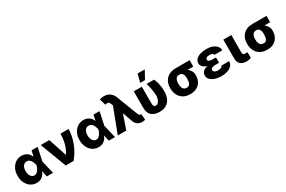

<svg xmlns="http://www.w3.org/2000/svg" viewBox="137 -2123 5165 3467"><g transform="rotate(-30 2719.0 -389.5)"><path d="M274.9 11.4Q206 11 152 -25.2Q98 -61.4 67.1 -125.4Q36.2 -189.3 36.2 -272.7Q36.2 -356.2 68.4 -419Q100.5 -481.9 155 -517.2Q209.5 -552.6 275.9 -552.6Q339.5 -552.6 388 -520.2Q436.4 -487.9 458.1 -431.8H461.6L485.1 -545.5H611.9L554 -272.7L619 0H489.7L463.1 -119.7H459.2Q439.3 -64.6 393.6 -26.5Q348 11.7 274.9 11.4ZM429 -272.7 428.6 -274.1Q421.5 -310.7 407.1 -343.2Q392.8 -375.7 368.8 -396.3Q344.8 -416.9 308.9 -416.9Q258.5 -416.9 231.4 -377Q204.2 -337 204.2 -274.9Q204.2 -210.6 232.1 -169Q259.9 -127.5 304.3 -127.5Q337.4 -127.5 362.7 -149.3Q388.1 -171.2 405 -204.4Q421.9 -237.6 428.6 -271.3Z M883.5 0 677.2 -545.5H855.5L980.1 -168H985.8Q1023.4 -230.1 1044.4 -285.3Q1065.3 -340.6 1075.5 -402.3Q1085.6 -464.1 1089.8 -545.5H1257.8Q1253.9 -398.4 1199.8 -257.6Q1145.6 -116.8 1046.9 0Z M1566.1 11.4Q1497.2 11 1443.2 -25.2Q1389.2 -61.4 1358.3 -125.4Q1327.4 -189.3 1327.4 -272.7Q1327.4 -356.2 1359.6 -419Q1391.7 -481.9 1446.2 -517.2Q1500.7 -552.6 1567.1 -552.6Q1630.7 -552.6 1679.2 -520.2Q1727.6 -487.9 1749.3 -431.8H1752.8L1776.3 -545.5H1903.1L1845.2 -272.7L1910.2 0H1780.9L1754.3 -119.7H1750.4Q1730.5 -64.6 1684.8 -26.5Q1639.2 11.7 1566.1 11.4ZM1720.2 -272.7 1719.8 -274.1Q1712.7 -310.7 1698.3 -343.2Q1683.9 -375.7 1660 -396.3Q1636 -416.9 1600.1 -416.9Q1549.7 -416.9 1522.5 -377Q1495.4 -337 1495.4 -274.9Q1495.4 -210.6 1523.3 -169Q1551.1 -127.5 1595.5 -127.5Q1628.6 -127.5 1653.9 -149.3Q1679.3 -171.2 1696.2 -204.4Q1713.1 -237.6 1719.8 -271.3Z M2473 9.6Q2428.6 9.6 2399.1 -5.3Q2369.7 -20.2 2351.9 -43Q2334.2 -65.7 2324.9 -88.8L2253.2 -293H2246.1L2145.6 0H1968.4L2165.1 -516.7L2159.4 -530.5Q2158 -533.7 2155.5 -539.8Q2146.3 -563.2 2136.4 -579.4Q2126.4 -595.5 2107.4 -600Q2088.4 -604.4 2051.8 -593L2013.5 -724.8Q2034.4 -732.2 2055.4 -736.3Q2076.3 -740.4 2100.9 -740.4Q2182.5 -740.4 2231 -700.5Q2279.5 -660.5 2301.1 -604.4L2461.3 -184.7Q2474.8 -150.6 2484.7 -136.2Q2494.7 -121.8 2515.3 -121.8Q2518.8 -121.8 2519.9 -122.2Q2521 -122.5 2528.4 -123.2L2539.8 0.7Q2531.2 3.6 2512.1 6.6Q2492.9 9.6 2473 9.6Z M2616.5 -545.5H2784.4V-198.9Q2784.1 -154.8 2798.7 -138.7Q2813.2 -122.5 2832.7 -122.5Q2864 -122.5 2885.8 -145.8Q2907.7 -169 2919.2 -204.7Q2930.8 -240.4 2930.8 -277Q2928.6 -343.8 2915.8 -414.2Q2903.1 -484.7 2883.2 -545.5H3039.4Q3062.5 -500.7 3079.2 -428.8Q3095.9 -356.9 3096.2 -277Q3096.2 -194.6 3069.6 -129.6Q3043 -64.6 2986.2 -27.3Q2929.3 9.9 2837.7 9.9Q2737.6 9.9 2676.8 -40.7Q2616.1 -91.3 2616.5 -200.3ZM2794.7 -620 2837 -789.8H2987.2L2893.8 -620Z M3215.2 -258.5V-269.9Q3215.6 -343.8 3245.9 -402.2Q3276.3 -460.6 3335 -494.5Q3393.8 -528.4 3479.4 -528.4H3771.3V-395.6H3653.1Q3687.1 -368.3 3710.4 -329.9Q3733.7 -291.5 3733.7 -248.6V-238.6Q3734 -166.9 3704.4 -110.6Q3674.7 -54.3 3618.3 -22.2Q3561.8 9.9 3480.8 9.9Q3395.2 9.9 3335.9 -25.2Q3276.6 -60.4 3246.1 -121.3Q3215.6 -182.2 3215.2 -258.5ZM3382.5 -269.9V-258.5Q3382.8 -220.5 3391.5 -189.8Q3400.2 -159.1 3421.5 -141Q3442.8 -122.9 3480.8 -122.9Q3530.5 -122.9 3548.7 -162.3Q3566.8 -201.7 3566.4 -258.5V-269.9Q3566.8 -304 3558.9 -332.6Q3551.1 -361.2 3532.1 -378.4Q3513.1 -395.6 3479.4 -395.6Q3425.1 -395.6 3403.9 -358.3Q3382.8 -321 3382.5 -269.9Z M4209.2 -286.2V-222.7H4127.8Q4105.1 -222.7 4083.3 -217.5Q4061.4 -212.4 4047.1 -200.1Q4032.7 -187.9 4032.3 -166.9Q4033 -146.3 4055.6 -129.3Q4078.1 -112.2 4123.2 -112.2Q4170.8 -112.2 4193.4 -123.9Q4215.9 -135.7 4217.3 -157H4380.3Q4379.6 -100.9 4344.1 -63.7Q4308.6 -26.6 4252.8 -8.3Q4197.1 9.9 4134.9 9.9Q4060.7 9.9 4000.5 -9.2Q3940.3 -28.4 3905 -64.1Q3869.7 -99.8 3869.3 -148.8Q3869.7 -196.4 3901.8 -229.9Q3933.9 -263.5 3996.8 -277.3Q3940 -293 3909.3 -325.5Q3878.6 -358 3878.2 -396.7Q3878.6 -447.1 3911.8 -481.9Q3945 -516.7 4002.8 -534.6Q4060.7 -552.6 4134.6 -552.6Q4199.6 -552.6 4253.2 -533Q4306.8 -513.5 4339.3 -476.7Q4371.8 -440 4372.9 -388.1H4207.4Q4206 -411.6 4182.9 -421.2Q4159.8 -430.8 4124.3 -430.8Q4083.1 -430.8 4063.2 -415.1Q4043.3 -399.5 4043 -380.7Q4043.3 -359.4 4066.2 -346.6Q4089.1 -333.8 4127.8 -333.8H4209.2Z M4483.7 -545.5H4651.6L4649.5 -182.5Q4649.9 -152 4662.6 -141Q4675.4 -130 4704.9 -130Q4720.5 -130 4729.9 -130.5Q4739.3 -131 4748.6 -131.4V-9.6Q4703.8 6 4652.3 6Q4573.9 6 4529.1 -32.7Q4484.4 -71.4 4483.7 -158.7Z M4817.8 -258.5V-269.9Q4818.2 -343.8 4848.5 -402.2Q4878.9 -460.6 4937.7 -494.5Q4996.4 -528.4 5082 -528.4H5373.9V-395.6H5255.7Q5289.8 -368.3 5313 -329.9Q5336.3 -291.5 5336.3 -248.6V-238.6Q5336.6 -166.9 5307 -110.6Q5277.3 -54.3 5220.9 -22.2Q5164.4 9.9 5083.5 9.9Q4997.9 9.9 4938.6 -25.2Q4879.3 -60.4 4848.7 -121.3Q4818.2 -182.2 4817.8 -258.5ZM4985.1 -269.9V-258.5Q4985.4 -220.5 4994.1 -189.8Q5002.8 -159.1 5024.1 -141Q5045.5 -122.9 5083.5 -122.9Q5133.2 -122.9 5151.3 -162.3Q5169.4 -201.7 5169 -258.5V-269.9Q5169.4 -304 5161.6 -332.6Q5153.8 -361.2 5134.8 -378.4Q5115.8 -395.6 5082 -395.6Q5027.7 -395.6 5006.6 -358.3Q4985.4 -321 4985.1 -269.9Z"/></g></svg>

Font: Inter UI Extra Bold
Style: Regular
Weight: 800
Designer: Rasmus Andersson
Foundry: rsms
Version: 3.2;8d6f07862